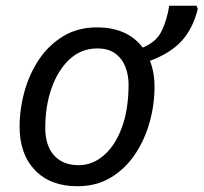

<svg xmlns="http://www.w3.org/2000/svg" viewBox="-20 -638 706 666"><path d="M248 8Q155 8 101.5 -47.5Q48 -103 48 -198Q48 -260 65 -321Q82 -382 115.5 -432Q149 -482 199.5 -512.5Q250 -543 316 -543Q422 -543 475 -473Q522 -492 540.5 -530Q559 -568 567 -618H662L666 -607Q650 -541 611.5 -497.5Q573 -454 500 -427Q516 -388 516 -336Q516 -275 499 -214Q482 -153 448.5 -103Q415 -53 365 -22.5Q315 8 248 8ZM253 -65Q300 -65 339.5 -98.5Q379 -132 402.5 -195Q426 -258 426 -346Q426 -376 415.5 -404.5Q405 -433 381 -451.5Q357 -470 317 -470Q262 -470 221.5 -432.5Q181 -395 159 -332.5Q137 -270 137 -195Q137 -133 167.5 -99Q198 -65 253 -65Z"/></svg>

Font: BC Sans
Style: Italic
Weight: 400
Italic angle: -12°
Designer: Monotype Design Team
Designer: Province of B.C.
Foundry: Monotype Imaging Inc.
Version: Version 2.000;GOOG;noto-source:20170915:90ef993387c0